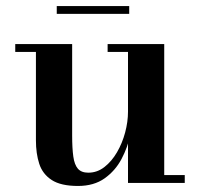

<svg xmlns="http://www.w3.org/2000/svg" viewBox="-20 -606 662 636"><path d="M238.5 10Q181.5 10 151.2 -9.8Q121 -29.5 110 -63.5Q99 -97.5 99 -141V-434H30.5V-460H219V-157Q219 -115 222.8 -87.8Q226.5 -60.5 238 -47.2Q249.5 -34 272.5 -34Q302 -34 326 -52.8Q350 -71.5 367.5 -101.5Q385 -131.5 394.5 -167Q404 -202.5 404 -236L421 -237Q421 -203 412 -160.5Q403 -118 382.5 -79.2Q362 -40.5 326.5 -15.2Q291 10 238.5 10ZM404 0V-434H336.5V-460H524V-26H592V0ZM168 -560V-586H408V-560Z"/></svg>

Font: Bodoni Moda 9pt SemiBold
Style: Regular
Weight: 600
Designer: Owen Earl
Foundry: indestructible type
Version: Version 2.005